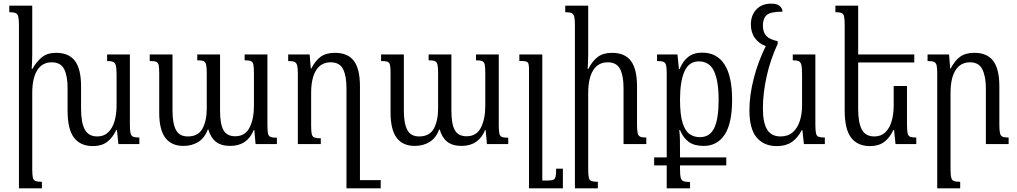

<svg xmlns="http://www.w3.org/2000/svg" viewBox="-20 -791 5584 1054"><path d="M693 -107Q693 -74 697 -59Q701 -44 712 -40Q723 -36 745 -36V0H630L622 -77H618Q598 -34 567.5 -11.5Q537 11 490 11Q422 11 386.5 -35Q351 -81 351 -184V-307Q351 -375 332 -412Q313 -449 264 -449Q212 -449 184.5 -405.5Q157 -362 157 -280V138Q157 170 160.5 184.5Q164 199 175.5 203Q187 207 210 207V243H84V-656Q84 -686 80 -700.5Q76 -715 65 -719.5Q54 -724 31 -724V-760H157V-491Q157 -472 156 -451Q155 -430 154 -413H158Q179 -451 209 -476Q239 -501 288 -501Q358 -501 391.5 -456.5Q425 -412 425 -317V-194Q425 -118 445.5 -80Q466 -42 514 -42Q551 -42 574.5 -65Q598 -88 609 -126.5Q620 -165 620 -212V-380Q620 -415 616 -431Q612 -447 600.5 -451.5Q589 -456 568 -456V-492H693Z M1323 -492H1448V-105Q1448 -74 1451 -59Q1454 -44 1465 -39.5Q1476 -35 1500 -35V0H1383L1376 -77H1373Q1337 10 1244 10Q1194 10 1165 -13Q1136 -36 1124 -80H1121Q1103 -33 1068 -11.5Q1033 10 987 10Q921 10 887.5 -34.5Q854 -79 854 -173V-389Q854 -420 851 -434Q848 -448 837 -452Q826 -456 802 -456V-492H927V-183Q927 -113 946 -77.5Q965 -42 1011 -42Q1068 -42 1091.5 -85Q1115 -128 1115 -196V-390Q1115 -421 1111.5 -436Q1108 -451 1097 -455.5Q1086 -460 1063 -460V-492H1188V-183Q1188 -109 1207 -76Q1226 -43 1271 -43Q1326 -43 1350 -90.5Q1374 -138 1374 -210V-390Q1374 -421 1371 -436Q1368 -451 1357 -455.5Q1346 -460 1323 -460Z M1819 -501Q1889 -501 1922.5 -457Q1956 -413 1956 -317V198H2070V243H1882V-307Q1882 -375 1863 -412Q1844 -449 1795 -449Q1743 -449 1715.5 -405.5Q1688 -362 1688 -280V-101Q1688 -69 1691.5 -54.5Q1695 -40 1706.5 -36Q1718 -32 1741 -32V0H1615V-388Q1615 -418 1611 -432.5Q1607 -447 1596 -451.5Q1585 -456 1562 -456V-492H1680L1686 -415H1689Q1711 -458 1740.5 -479.5Q1770 -501 1819 -501Z M2593 -492H2718V-105Q2718 -74 2721 -59Q2724 -44 2735 -39.5Q2746 -35 2770 -35V0H2653L2646 -77H2643Q2607 10 2514 10Q2464 10 2435 -13Q2406 -36 2394 -80H2391Q2373 -33 2338 -11.5Q2303 10 2257 10Q2191 10 2157.5 -34.5Q2124 -79 2124 -173V-389Q2124 -420 2121 -434Q2118 -448 2107 -452Q2096 -456 2072 -456V-492H2197V-183Q2197 -113 2216 -77.5Q2235 -42 2281 -42Q2338 -42 2361.5 -85Q2385 -128 2385 -196V-390Q2385 -421 2381.5 -436Q2378 -451 2367 -455.5Q2356 -460 2333 -460V-492H2458V-183Q2458 -109 2477 -76Q2496 -43 2541 -43Q2596 -43 2620 -90.5Q2644 -138 2644 -210V-390Q2644 -421 2641 -436Q2638 -451 2627 -455.5Q2616 -460 2593 -460Z M3070 135V243H2884V-411Q2884 -441 2877 -448.5Q2870 -456 2843 -456H2831V-492H2957V200H2987Q3007 200 3017 196Q3027 192 3030 178.5Q3033 165 3033 135Z M3528 -36V0H3403V-307Q3403 -375 3384 -412Q3365 -449 3316 -449Q3264 -449 3236.5 -405.5Q3209 -362 3209 -280V138Q3209 170 3212.5 184.5Q3216 199 3227.5 203Q3239 207 3262 207V243H3136V-656Q3136 -686 3132 -700.5Q3128 -715 3117 -719.5Q3106 -724 3083 -724V-760H3209V-492Q3209 -472 3208 -452.5Q3207 -433 3206 -413H3210Q3231 -455 3261 -478Q3291 -501 3340 -501Q3410 -501 3443.5 -456.5Q3477 -412 3477 -317V-107Q3477 -75 3480.5 -60Q3484 -45 3495 -40.5Q3506 -36 3528 -36Z M3571 117V73H3640V-388Q3640 -419 3636.5 -433Q3633 -447 3622 -451.5Q3611 -456 3587 -456V-492H3699L3707 -412H3711Q3728 -455 3758 -478.5Q3788 -502 3835 -502Q3915 -502 3957 -437.5Q3999 -373 3999 -244Q3999 -113 3958 -51.5Q3917 10 3843 10Q3791 10 3761 -12Q3731 -34 3713 -77H3709Q3712 -54 3712.5 -24Q3713 6 3713 42V73H3967V117H3713V137Q3713 170 3717 185Q3721 200 3733 204Q3745 208 3768 208V243H3640V117ZM3822 -38Q3877 -38 3901 -88.5Q3925 -139 3925 -243Q3925 -346 3900 -400Q3875 -454 3816 -454Q3762 -454 3737.5 -399Q3713 -344 3713 -244Q3713 -162 3727 -117Q3741 -72 3765.5 -55Q3790 -38 3822 -38Z M4244 11Q4174 11 4134 -36Q4094 -83 4094 -186Q4094 -267 4117.5 -359.5Q4141 -452 4184 -538Q4147 -551 4124.5 -581.5Q4102 -612 4102 -657Q4102 -707 4132 -739Q4162 -771 4213 -771Q4245 -771 4259.5 -759Q4274 -747 4276 -727Q4209 -727 4188.5 -708Q4168 -689 4168 -651Q4168 -614 4186.5 -594Q4205 -574 4249 -565V-550Q4209 -464 4188.5 -371.5Q4168 -279 4168 -195Q4168 -118 4191 -80Q4214 -42 4265 -42Q4306 -42 4332 -65Q4358 -88 4370.5 -126.5Q4383 -165 4383 -212V-384Q4383 -419 4379 -435Q4375 -451 4364 -455.5Q4353 -460 4332 -460V-492H4456V-107Q4456 -74 4459.5 -59Q4463 -44 4474 -40Q4485 -36 4508 -36V0H4393L4385 -76H4381Q4358 -32 4325.5 -10.5Q4293 11 4244 11Z M4959 -319V-107Q4959 -74 4962.5 -59Q4966 -44 4977 -40Q4988 -36 5010 -36V0H4896L4888 -77H4884Q4864 -34 4833.5 -11.5Q4803 11 4756 11Q4688 11 4652.5 -35Q4617 -81 4617 -184V-654Q4617 -686 4613.5 -701Q4610 -716 4599 -720Q4588 -724 4566 -724V-760H4691V-492H4999V-448H4691V-194Q4691 -118 4711 -80Q4731 -42 4780 -42Q4817 -42 4840.5 -65Q4864 -88 4875 -126.5Q4886 -165 4886 -212V-319Z M5517 -36V0H5392V-307Q5392 -370 5373 -409.5Q5354 -449 5305 -449Q5253 -449 5225.5 -405.5Q5198 -362 5198 -280V138Q5198 170 5202 184.5Q5206 199 5217 203Q5228 207 5251 207V243H5125V-388Q5125 -418 5121.5 -432.5Q5118 -447 5106.5 -451.5Q5095 -456 5072 -456V-492H5190L5196 -415H5199Q5221 -458 5250.5 -479.5Q5280 -501 5329 -501Q5399 -501 5432.5 -456.5Q5466 -412 5466 -317V-107Q5466 -75 5469.5 -60Q5473 -45 5484 -40.5Q5495 -36 5517 -36Z"/></svg>

Font: Noto Serif Armenian Condensed
Style: Regular
Weight: 400
Width: 3
Designer: Monotype Design Team
Foundry: Monotype Imaging Inc.
Version: Version 2.008; ttfautohint (v1.8.4.7-5d5b)